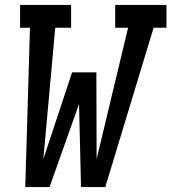

<svg xmlns="http://www.w3.org/2000/svg" viewBox="-20 -755 692 775"><path d="M82 0 101 -643H61V-735H267V-643H203L155 -113L271 -463H369L370 -113L497 -643H445V-735H652V-643H600L405 0H307L299 -335L180 0Z"/></svg>

Font: Iosevka Slab Semibold Extended
Style: Italic
Weight: 600
Width: 7
Italic angle: -9°
Monospace: yes
Designer: Belleve Invis
Foundry: Belleve Invis
Version: Version 11.1.0; ttfautohint (v1.8.3)